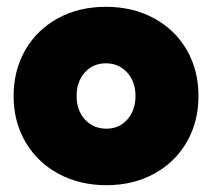

<svg xmlns="http://www.w3.org/2000/svg" viewBox="-20 -532 623 564"><path d="M20 -250Q20 -326 54.5 -385.5Q89 -445 150.5 -478.5Q212 -512 291 -512Q370 -512 432 -478.5Q494 -445 528.5 -385.5Q563 -326 563 -250Q563 -174 528.5 -114.5Q494 -55 432.5 -21.5Q371 12 293 12Q214 12 152 -21.5Q90 -55 55 -114.5Q20 -174 20 -250ZM293 -154Q330 -154 354 -181Q378 -208 378 -250Q378 -292 353.5 -319Q329 -346 291 -346Q253 -346 229 -319Q205 -292 205 -250Q205 -208 229.5 -181Q254 -154 293 -154Z"/></svg>

Font: Oak Sans Black
Style: Regular
Weight: 900
Designer: Erik Kennedy, Walven
Foundry: Erik Kennedy, Walven
Version: Version 1.000